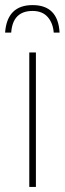

<svg xmlns="http://www.w3.org/2000/svg" viewBox="-38 -734 254 754"><path d="M-18 -606H6Q12 -691 90 -691Q128 -691 149 -667.5Q170 -644 173 -606H196Q190 -714 90 -714Q-10 -714 -18 -606ZM103 -528H77V0H103Z"/></svg>

Font: Noto Sans Display SemiCondensed Thin
Style: Regular
Weight: 250
Width: 4
Designer: Monotype Design team
Foundry: Monotype Imaging Inc.
Version: 1.000